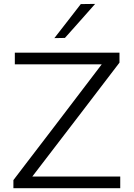

<svg xmlns="http://www.w3.org/2000/svg" viewBox="-20 -990 707 1010"><path d="M50.5 0V-42.5Q79.5 -81 115.8 -128.2Q152 -175.5 189 -223.8Q226 -272 256.5 -312L536 -679L558 -651.5H347.5Q282.5 -651.5 209.5 -651.5Q136.5 -651.5 58 -651.5V-713H608.5V-660.5Q560.5 -597.5 514 -536.8Q467.5 -476 421 -415L124 -27.5L110.5 -61.5H302.5Q348.5 -61.5 404.8 -61.5Q461 -61.5 515.8 -61.5Q570.5 -61.5 612.5 -61.5V0ZM266 -789.5Q301.5 -835 336 -879.5Q370.5 -924 405 -968.5L480.5 -969.5Q453.5 -939 427 -909Q400.5 -879 374.2 -849.5Q348 -820 321.5 -790.5Z"/></svg>

Font: Commissioner Thin Light
Style: Regular
Weight: 300
Version: Version 1.000